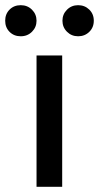

<svg xmlns="http://www.w3.org/2000/svg" viewBox="-68 -721 382 741"><path d="M55.5 -683.5Q73 -666 73 -641Q73 -616 55.5 -598.5Q38 -581 12 -581Q-14 -581 -31 -598Q-48 -615 -48 -641Q-48 -667 -31 -684Q-14 -701 12 -701Q38 -701 55.5 -683.5ZM276.5 -684Q294 -667 294 -641Q294 -615 276.5 -598Q259 -581 233.5 -581Q208 -581 190.5 -598.5Q173 -616 173 -641Q173 -666 190.5 -683.5Q208 -701 233.5 -701Q259 -701 276.5 -684ZM172 0H73V-507H172Z"/></svg>

Font: Hind Mysuru Medium
Style: Regular
Weight: 500
Designer: Manushi Parikh, Hitesh Malaviya
Foundry: Indian Type Foundry
Version: Version 0.703;PS 1.0;hotconv 1.0.86;makeotf.lib2.5.63406